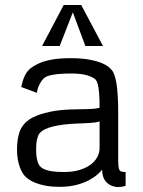

<svg xmlns="http://www.w3.org/2000/svg" viewBox="-20 -739 573 771"><path d="M127.9 -366.2 65.4 -389.6Q69.8 -412.1 76.2 -427.5Q82.5 -442.9 91.3 -453.4Q100.1 -463.9 111.3 -470.9Q122.6 -478 136.2 -484.4Q156.2 -493.7 186.8 -499.5Q217.3 -505.4 263.2 -505.4Q308.1 -505.4 339.1 -499.5Q370.1 -493.7 389.9 -485.1Q409.7 -476.6 419.9 -467Q430.2 -457.5 434.1 -450.2Q437.5 -443.4 441.2 -432.4Q444.8 -421.4 447.8 -403.1Q450.7 -384.8 452.6 -356.9Q454.6 -329.1 454.6 -288.6V-103Q454.6 -84 455.6 -73Q456.5 -62 459.5 -56.6Q462.4 -51.3 468.3 -49.8Q474.1 -48.3 484.4 -48.3V7.3Q474.6 10.3 466.8 11.2Q459 12.2 450.2 12.2Q431.2 9.8 419.2 2.2Q407.2 -5.4 400.9 -15.4Q394.5 -25.4 392.3 -36.6Q390.1 -47.9 390.1 -57.6Q383.8 -49.3 370.4 -37.6Q356.9 -25.9 336.2 -14.9Q315.4 -3.9 286.4 3.7Q257.3 11.2 219.7 11.2Q187.5 11.2 163.1 6.6Q138.7 2 121.3 -5.1Q104 -12.2 93 -20.5Q82 -28.8 76.7 -35.6Q72.8 -40.5 67.9 -49.3Q63 -58.1 58.6 -70.8Q54.2 -83.5 51.3 -100.1Q48.3 -116.7 48.3 -137.7Q48.3 -162.6 51.3 -179.7Q54.2 -196.8 58.3 -208.7Q62.5 -220.7 67.4 -228Q72.3 -235.4 76.2 -240.2Q82.5 -248 95.5 -257.6Q108.4 -267.1 130.4 -275.6Q152.3 -284.2 184.3 -290.8Q216.3 -297.4 260.7 -299.3Q282.7 -300.3 299.6 -300.3Q316.4 -300.3 330.3 -300.8Q344.2 -301.3 356.2 -302.2Q368.2 -303.2 379.9 -306.2Q379.9 -343.3 377.9 -366Q376 -388.7 372.6 -401.1Q369.1 -413.6 364.7 -418.5Q360.4 -423.3 355.5 -425.8Q352.5 -427.2 346.9 -430.2Q341.3 -433.1 331.1 -436.3Q320.8 -439.5 304.4 -441.7Q288.1 -443.8 264.2 -443.8Q231 -443.8 210.9 -441.4Q190.9 -439 179.7 -436Q167 -432.6 161.6 -428.7Q154.3 -424.3 147.9 -415.5Q142.6 -408.2 136.7 -396.2Q130.9 -384.3 127.9 -366.2ZM379.9 -144V-251.5Q371.1 -248.5 361.6 -247.3Q352.1 -246.1 339.4 -245.1Q326.7 -244.1 308.8 -243.7Q291 -243.2 266.1 -241.7Q233.9 -239.3 211.7 -235.1Q189.5 -231 174.8 -225.8Q160.2 -220.7 151.9 -215.1Q143.6 -209.5 139.2 -204.1Q133.3 -197.3 129.2 -181.4Q125 -165.5 125 -139.2Q125 -114.7 128.7 -99.1Q132.3 -83.5 136.2 -77.6Q139.2 -72.8 144.5 -67.6Q149.9 -62.5 160.9 -58.1Q171.9 -53.7 190.2 -51Q208.5 -48.3 237.8 -48.3Q272 -48.3 298.3 -56.2Q324.7 -64 342.8 -77.1Q360.8 -90.3 370.4 -107.7Q379.9 -125 379.9 -144ZM322.8 -554.2 272.5 -689.5 219.7 -554.2H148.9L235.8 -718.8H306.2L393.6 -554.2Z"/></svg>

Font: Metrophobic
Style: Regular
Weight: 400
Designer: vernon adams
Foundry: vernon adams
Version: Version 1.000